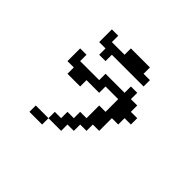

<svg xmlns="http://www.w3.org/2000/svg" viewBox="-169 -997 1338 1338"><g transform="rotate(45 500.0 -328.0)"><path d="M250 -609.4V-734.4H312.5V-671.9H437.5V-734.4H625V-671.9H687.5V-609.4H375V-546.9H312.5V-609.4ZM187.5 -359.4V-484.4H250V-421.9H437.5V-484.4H625V-546.9H687.5V-484.4H750V-421.9H812.5V-359.4H750V-296.9H687.5V-171.9H625V-109.4H562.5V-46.9H500V15.6H375V78.1H250V15.6H375V-46.9H437.5V-109.4H500V-171.9H562.5V-296.9H625V-421.9H500V-359.4H375V-296.9H250V-359.4Z"/></g></svg>

Font: KH Dot Dougenzaka 16
Style: Regular
Weight: 400
Designer: Original version for X68000 by Keitarou Hiraki (http://hp.vector.co.jp/authors/VA000874/) / TrueType conversion by Homem
Version: Version 1.00.20150527